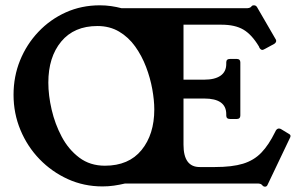

<svg xmlns="http://www.w3.org/2000/svg" viewBox="-20 -691 1131 723"><path d="M356 -671Q378 -671 398.5 -668Q419 -665 438 -660H907Q919 -660 924 -664L929 -669Q931 -671 936 -671Q944 -671 948 -664L1017 -545Q1020 -541 1020 -537Q1020 -531 1013 -526L978 -507Q971 -503 968 -503Q962 -503 957 -511L955 -516Q928 -561 896.5 -579.5Q865 -598 814 -598H671V-391H749Q789 -391 810.5 -406Q832 -421 832 -450V-456Q832 -469 846 -469H872Q885 -469 885 -456V-256Q885 -243 872 -243H846Q832 -243 832 -256V-261Q832 -320 749 -320H671V-146Q671 -62 732 -62H789Q854 -62 895 -74.5Q936 -87 964 -116Q992 -145 1016 -194L1019 -200Q1024 -207 1030 -207Q1035 -207 1038 -205L1066 -188Q1074 -184 1074 -179Q1074 -175 1071 -170L988 4Q985 12 978 12Q973 12 970 9L965 4Q961 0 948 0H451Q430 5 409 8Q388 11 366 11Q296 11 235.5 -16.5Q175 -44 129 -91.5Q83 -139 57 -201.5Q31 -264 31 -334Q31 -403 55.5 -463.5Q80 -524 124.5 -571Q169 -618 228 -644.5Q287 -671 356 -671ZM162 -380Q162 -332 174.5 -278Q187 -224 212.5 -176Q238 -128 278.5 -97.5Q319 -67 375 -67Q465 -67 513 -126Q561 -185 561 -279Q561 -313 553.5 -355Q546 -397 530 -439Q514 -481 489 -516Q464 -551 428.5 -572Q393 -593 347 -593Q259 -593 210.5 -534.5Q162 -476 162 -380Z"/></svg>

Font: Young Serif
Style: Regular
Weight: 400
Designer: Bastien Sozeau
Foundry: NBR — Bastien Sozeau
Version: Version 3.004; ttfautohint (v1.8.4.7-5d5b);gftools[0.9.33]